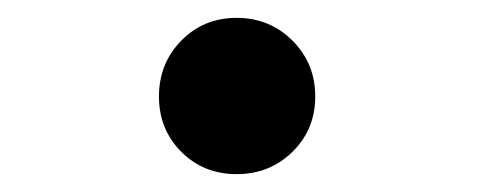

<svg xmlns="http://www.w3.org/2000/svg" viewBox="-20 -217 540 215"><path d="M158 -109Q158 -146 183 -171.5Q208 -197 245 -197Q282 -197 307.5 -171.5Q333 -146 333 -109Q333 -72 307.5 -47Q282 -22 245 -22Q208 -22 183 -47Q158 -72 158 -109Z"/></svg>

Font: D2Coding
Style: Bold
Weight: 700
Monospace: yes
Designer: Yong-Rak Park; Jeong-Hwan Yoon; Sang-Min Lee;
Foundry: NHN Corporation
Version: Version 1.3.2; Build 20180524